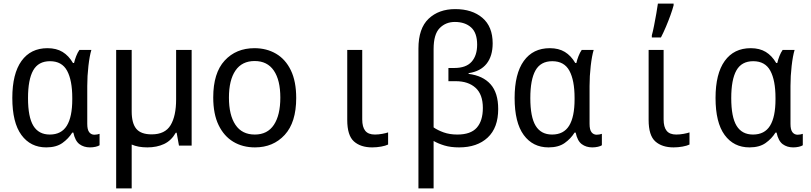

<svg xmlns="http://www.w3.org/2000/svg" viewBox="-20 -816 4544 1076"><path d="M239 10Q151 10 100 -59.5Q49 -129 49 -267Q49 -403 100.5 -474.5Q152 -546 246 -546Q296 -546 330.5 -525Q365 -504 389 -463H395Q399 -481 407 -501.5Q415 -522 425 -536H492Q482 -503 475.5 -446.5Q469 -390 469 -334V-122Q469 -89 480 -75Q491 -61 509 -61Q516 -61 524.5 -62.5Q533 -64 538 -66V-2Q531 3 516 6.5Q501 10 484 10Q450 10 425.5 -8Q401 -26 391 -73H385Q364 -39 329.5 -14.5Q295 10 239 10ZM259 -62Q324 -62 354.5 -111.5Q385 -161 385 -259V-267Q385 -366 356 -419.5Q327 -473 260 -473Q195 -473 166 -421.5Q137 -370 137 -266Q137 -160 167 -111Q197 -62 259 -62Z M806 10Q754 10 718 -6V240H631V-536H718V-192Q718 -125 744 -94Q770 -63 830 -63Q905 -63 936 -114.5Q967 -166 967 -259V-536H1054V0H983L970 -72H965Q940 -28 899.5 -9Q859 10 806 10Z M1409 10Q1340 10 1287.5 -21.5Q1235 -53 1205 -115Q1175 -177 1175 -270Q1175 -407 1239 -476.5Q1303 -546 1406 -546Q1474 -546 1527 -515Q1580 -484 1610 -422Q1640 -360 1640 -267Q1640 -130 1575.5 -60Q1511 10 1409 10ZM1408 -62Q1479 -62 1515 -116.5Q1551 -171 1551 -269Q1551 -367 1514.5 -420.5Q1478 -474 1407 -474Q1336 -474 1299.5 -420.5Q1263 -367 1263 -269Q1263 -171 1299.5 -116.5Q1336 -62 1408 -62Z M2066 10Q2001 10 1963.5 -23.5Q1926 -57 1926 -144V-536H2010V-147Q2010 -104 2027 -83Q2044 -62 2081 -62Q2101 -62 2122.5 -66Q2144 -70 2155 -74V-6Q2141 1 2116 5.5Q2091 10 2066 10Z M2325 -544Q2325 -657 2382 -711Q2439 -765 2531 -765Q2626 -765 2683.5 -716Q2741 -667 2741 -573Q2741 -502 2707 -459Q2673 -416 2606 -406V-402Q2686 -392 2729 -344Q2772 -296 2772 -205Q2772 -100 2713 -45Q2654 10 2553 10Q2506 10 2471 -0.5Q2436 -11 2410 -26V240H2325ZM2543 -62Q2618 -62 2652 -100.5Q2686 -139 2686 -211Q2686 -287 2645 -324Q2604 -361 2534 -361H2493V-435H2526Q2592 -435 2623 -470Q2654 -505 2654 -566Q2654 -632 2620 -662.5Q2586 -693 2529 -693Q2478 -693 2444 -658.5Q2410 -624 2410 -541V-102Q2433 -86 2466.5 -74Q2500 -62 2543 -62Z M3054 10Q2966 10 2915 -59.5Q2864 -129 2864 -267Q2864 -403 2915.5 -474.5Q2967 -546 3061 -546Q3111 -546 3145.5 -525Q3180 -504 3204 -463H3210Q3214 -481 3222 -501.5Q3230 -522 3240 -536H3307Q3297 -503 3290.5 -446.5Q3284 -390 3284 -334V-122Q3284 -89 3295 -75Q3306 -61 3324 -61Q3331 -61 3339.5 -62.5Q3348 -64 3353 -66V-2Q3346 3 3331 6.5Q3316 10 3299 10Q3265 10 3240.5 -8Q3216 -26 3206 -73H3200Q3179 -39 3144.5 -14.5Q3110 10 3054 10ZM3074 -62Q3139 -62 3169.5 -111.5Q3200 -161 3200 -259V-267Q3200 -366 3171 -419.5Q3142 -473 3075 -473Q3010 -473 2981 -421.5Q2952 -370 2952 -266Q2952 -160 2982 -111Q3012 -62 3074 -62Z M3755 10Q3690 10 3652.5 -23.5Q3615 -57 3615 -144V-536H3699V-147Q3699 -104 3716 -83Q3733 -62 3770 -62Q3790 -62 3811.5 -66Q3833 -70 3844 -74V-6Q3830 1 3805 5.5Q3780 10 3755 10ZM3633 -618Q3639 -639 3645.5 -672.5Q3652 -706 3658 -739.5Q3664 -773 3667 -796H3755V-786Q3749 -763 3737.5 -731Q3726 -699 3712 -666Q3698 -633 3684 -606H3633Z M4180 10Q4092 10 4041 -59.5Q3990 -129 3990 -267Q3990 -403 4041.5 -474.5Q4093 -546 4187 -546Q4237 -546 4271.5 -525Q4306 -504 4330 -463H4336Q4340 -481 4348 -501.5Q4356 -522 4366 -536H4433Q4423 -503 4416.5 -446.5Q4410 -390 4410 -334V-122Q4410 -89 4421 -75Q4432 -61 4450 -61Q4457 -61 4465.5 -62.5Q4474 -64 4479 -66V-2Q4472 3 4457 6.5Q4442 10 4425 10Q4391 10 4366.5 -8Q4342 -26 4332 -73H4326Q4305 -39 4270.5 -14.5Q4236 10 4180 10ZM4200 -62Q4265 -62 4295.5 -111.5Q4326 -161 4326 -259V-267Q4326 -366 4297 -419.5Q4268 -473 4201 -473Q4136 -473 4107 -421.5Q4078 -370 4078 -266Q4078 -160 4108 -111Q4138 -62 4200 -62Z"/></svg>

Font: Noto Sans Mono SemiCondensed
Style: Regular
Weight: 400
Width: 4
Designer: Monotype Design Team
Foundry: Monotype Imaging Inc.
Version: Version 2.014